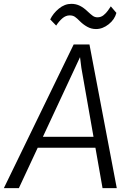

<svg xmlns="http://www.w3.org/2000/svg" viewBox="-44 -978 682 998"><path d="M-24 0 339 -747H421L563 0H489L452 -210H152L54 0ZM179 -267H442L379 -625L372 -681L345 -623ZM455 -827Q430.5 -827 409.5 -838.8Q388.5 -850.5 372 -867Q356.5 -883 345.5 -890.5Q334.5 -898 318 -898Q298 -898 280.2 -882.8Q262.5 -867.5 248 -845L217 -877Q232 -908.5 262 -933.2Q292 -958 327 -958Q351 -958 371.5 -947.8Q392 -937.5 412 -918Q428 -903 438.5 -895.5Q449 -888 463 -888Q480.5 -888 494 -898.8Q507.5 -909.5 517 -923Q526.5 -936.5 532 -945L561 -911Q552 -876.5 520.8 -851.8Q489.5 -827 455 -827Z"/></svg>

Font: Merriweather Sans Light
Style: Italic
Weight: 300
Italic angle: -7.5°
Designer: Eben Sorkin
Foundry: Eben Sorkin
Version: Version 2.001; ttfautohint (v1.8.3)